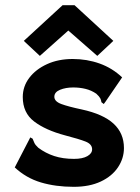

<svg xmlns="http://www.w3.org/2000/svg" viewBox="-20 -710 540 742"><path d="M265 12Q195 12 138 -5Q81 -22 37 -63L93 -171L97 -179L106 -174Q109 -167 112.5 -158.5Q116 -150 128 -139Q156 -118 189.5 -107Q223 -96 266 -96Q299 -96 317.5 -106.5Q336 -117 336 -133Q336 -153 310.5 -163Q285 -173 231 -187Q156 -207 112 -240.5Q68 -274 68 -335Q68 -376 93 -409Q118 -442 161.5 -462Q205 -482 261 -482Q316 -482 365 -464.5Q414 -447 452 -411L387 -316L381 -308L372 -315Q371 -323 367.5 -330Q364 -337 352 -348Q333 -361 310.5 -366.5Q288 -372 263 -372Q234 -372 212 -363Q190 -354 190 -336Q190 -318 217 -308Q244 -298 296 -287Q379 -269 419 -232Q459 -195 459 -138Q459 -98 436 -63.5Q413 -29 369.5 -8.5Q326 12 265 12ZM134 -494 72 -552 222 -690H268L418 -552L356 -494L244 -592Z"/></svg>

Font: Inconsolata Black
Style: Regular
Weight: 900
Monospace: yes
Designer: Raph Levien, Cyreal, Brenton Simpson
Foundry: Raph Levien, Cyreal, Google
Version: Version 3.001; ttfautohint (v1.8.2.53-6de2)